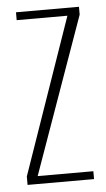

<svg xmlns="http://www.w3.org/2000/svg" viewBox="-47 -623 363 656"><g transform="rotate(-5 134.5 -295.5)"><path d="M21 0V-29L207 -564H33V-591H249V-564L58 -27H249V0Z"/></g></svg>

Font: Alumni Sans ExtraLight
Style: Regular
Weight: 250
Version: Version 1.018